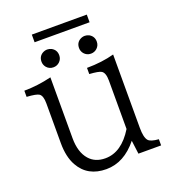

<svg xmlns="http://www.w3.org/2000/svg" viewBox="-149 -926 939 1056"><g transform="rotate(-20 320.0 -398.0)"><path d="M486.3 0 476.1 -79.1Q396.5 20 292.5 20Q183.1 20 134.3 -67.4Q105 -119.6 105 -200.2V-433.1Q105 -477.5 86.9 -490.2Q71.8 -500.5 15.1 -503.9V-540Q94.7 -540.5 174.8 -560.1V-204.1Q174.8 -121.6 213.9 -77.1Q248 -38.1 307.6 -38.1Q402.8 -38.1 471.2 -149.9V-433.1Q471.2 -479 451.2 -491.2Q436.5 -500.5 381.8 -503.9V-540Q470.2 -540.5 542 -560.1V-130.9Q542 -74.7 558.6 -55.2Q571.8 -39.6 619.1 -36.1V0ZM159.2 -815.9H481V-771H159.2ZM430.2 -710Q443.4 -710 455.6 -703.6Q481.9 -688.5 481.9 -657.7Q481.9 -635.3 465.8 -620.1Q450.7 -606 429.7 -606Q405.3 -606 389.6 -624.5Q377.9 -639.2 377.9 -657.2Q377.9 -688 402.8 -702.6Q416 -710 430.2 -710ZM210.4 -710Q223.6 -710 235.8 -703.6Q262.2 -688.5 262.2 -657.7Q262.2 -635.3 246.1 -620.1Q231 -606 210 -606Q185.5 -606 169.9 -624.5Q158.2 -639.2 158.2 -657.2Q158.2 -688 183.1 -702.6Q196.3 -710 210.4 -710Z"/></g></svg>

Font: BIZ UDPMincho
Style: Regular
Weight: 400
Designer: TypeBank Co., Ltd.
Foundry: Morisawa Inc.
Version: Version 1.06